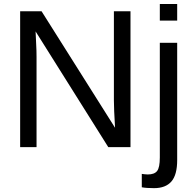

<svg xmlns="http://www.w3.org/2000/svg" viewBox="-20 -745 984 972"><path d="M165 -457V0H82V-688H190.4L562.5 -98.1Q556.6 -194.3 556.6 -236.8V-688H640.6V0H528.3L160.2 -585.9Q161.1 -553.7 163.1 -521.5Q165 -489.3 165 -457ZM877 -724.6V-640.6H789.1V-724.6ZM759.8 207.5Q721.7 207.5 697.8 203.1V135.3Q705.6 136.2 712.9 137.2Q720.2 138.2 728 138.2Q761.7 138.2 775.4 120.6Q789.1 103 789.1 52.2V-528.3H877V65.4Q877 140.1 847.7 173.8Q818.4 207.5 759.8 207.5Z"/></svg>

Font: Arimo
Style: Regular
Weight: 400
Designer: Steve Matteson
Foundry: Monotype Imaging Inc.
Version: Version 1.33